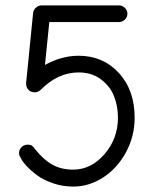

<svg xmlns="http://www.w3.org/2000/svg" viewBox="-20 -687 582 713"><path d="M252 5.9Q212.4 5.9 176.3 -6.6Q140.1 -19 116 -37.4Q91.8 -55.7 76.4 -73Q61 -90.3 55.2 -104Q50.8 -109.9 50.8 -119.1Q50.8 -131.8 60.3 -140.9Q69.8 -149.9 83 -149.9Q93.3 -149.9 98.4 -146.2Q103.5 -142.6 109.9 -133.8Q139.6 -95.7 172.9 -76.4Q206.1 -57.1 252 -57.1Q318.4 -57.1 368.2 -114.7Q418 -172.4 418 -250Q418 -293.5 403.1 -330.6Q388.2 -367.7 354.2 -392.8Q320.3 -418 272 -418Q195.8 -418 132.8 -355Q122.1 -344.2 108.9 -344.2Q93.3 -344.2 84.5 -354.7Q75.7 -365.2 77.1 -379.9L103 -639.2Q104.5 -650.9 113.8 -658.9Q123 -667 134.8 -667H420.9Q434.1 -667 443.6 -658Q453.1 -648.9 453.1 -636.2Q453.1 -623 443.6 -614Q434.1 -605 420.9 -605H163.1L147 -445.8Q208.5 -480 272 -480Q362.3 -480 421.1 -416.3Q480 -352.5 480 -250Q480 -181.2 448 -121.8Q416 -62.5 363.5 -28.3Q311 5.9 252 5.9Z"/></svg>

Font: Comic Neue
Style: Regular
Weight: 400
Designer: Craig Rozynski
Foundry: Craig Rozynski
Version: Version 2.003;hotconv 1.0.109;makeotfexe 2.5.65596